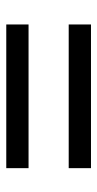

<svg xmlns="http://www.w3.org/2000/svg" viewBox="131 -658 310 612"><g transform="rotate(-90 286.0 -352.0)"><path d="M56 -416V-487H514V-416ZM56 -217V-288H514V-217Z"/></g></svg>

Font: Noto Sans Tagbanwa
Style: Regular
Weight: 400
Designer: Monotype Design Team
Foundry: Monotype Imaging Inc.
Version: Version 2.001; ttfautohint (v1.8.4.7-5d5b)